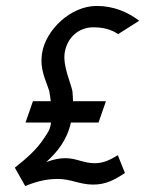

<svg xmlns="http://www.w3.org/2000/svg" viewBox="-20 -610 489 647"><path d="M30 -45 65 17C101 2 136 -7 174 -7C220 -7 248 12 294 12C337 12 366 -4 401 -27L377 -87C352 -72 330 -60 299 -60C261 -60 238 -77 200 -77C178 -77 159 -72 136 -64C173 -98 205 -136 219 -197H312L337 -269H226C226 -280 225 -291 224 -303C220 -326 191 -388 198 -432C206 -484 246 -518 294 -518C330 -518 356 -510 378 -495L449 -540C413 -568 364 -590 306 -590C216 -590 134 -507 122 -432C113 -376 134 -342 146 -303C148 -291 150 -279 151 -269H91L66 -197H152C149 -170 138 -160 129 -145C104 -106 69 -76 30 -45Z"/></svg>

Font: Charger Pro
Style: NarObl
Weight: 400
Designer: Jasper
Foundry: Cannot Into Space Fonts
Version: Version 1.09